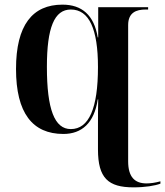

<svg xmlns="http://www.w3.org/2000/svg" viewBox="-20 -567 711 827"><path d="M555 240C605 240 648 233 671 224V214C649 220 629 223 611 223C561 223 532 196 532 128V-459C532 -513 567 -526 607 -526H618V-536H403V-406H401C385 -502 333 -547 249 -547C120 -547 49 -459 49 -270C49 -80 120 10 253 10C332 10 386 -37 401 -139H403C402 -100 402 -69 402 -28V77C402 200 446 240 555 240ZM285 -11C215 -11 182 -96 182 -279C182 -448 214 -526 285 -526C364 -526 402 -442 402 -278C402 -100 363 -11 285 -11Z"/></svg>

Font: Noto Serif Display SemiBold
Style: Regular
Weight: 600
Designer: Monotype Design Team
Foundry: Monotype Imaging Inc.
Version: Version 2.009